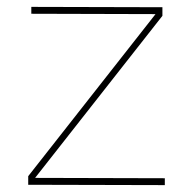

<svg xmlns="http://www.w3.org/2000/svg" viewBox="-20 -537 550 558"><path d="M452 -516V-491L82 -20L459 -19V1L62 0V-25L432 -496L71 -497V-517Z"/></svg>

Font: Montserrat-Arabic Thin
Style: Regular
Weight: 250
Designer: Mohamed Gaber
Foundry: Kief Type Foundry
Version: Version 5.008